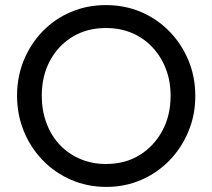

<svg xmlns="http://www.w3.org/2000/svg" viewBox="-20 -724 834 754"><path d="M398 10Q324 10 260 -17.5Q196 -45 148 -94.5Q100 -144 73.5 -209Q47 -274 47 -348Q47 -423 73.5 -487.5Q100 -552 147.5 -601Q195 -650 258.5 -677Q322 -704 396 -704Q470 -704 533.5 -677Q597 -650 645 -601Q693 -552 720 -487Q747 -422 747 -347Q747 -273 720 -208Q693 -143 645.5 -94Q598 -45 534.5 -17.5Q471 10 398 10ZM396 -80Q471 -80 527.5 -114.5Q584 -149 617 -209.5Q650 -270 650 -348Q650 -406 631 -454.5Q612 -503 578 -539Q544 -575 498 -594.5Q452 -614 396 -614Q322 -614 265.5 -580Q209 -546 176.5 -486Q144 -426 144 -348Q144 -290 162.5 -240.5Q181 -191 214.5 -155.5Q248 -120 294.5 -100Q341 -80 396 -80Z"/></svg>

Font: Outfit Thin
Style: Regular
Weight: 400
Version: Version 1.100;gftools[0.9.27]